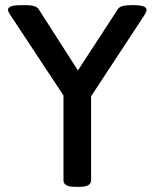

<svg xmlns="http://www.w3.org/2000/svg" viewBox="-20 -722 599 744"><path d="M272 2Q226 2 226 -23V-352L20 -664Q11 -677 11 -684Q11 -693 23 -697.5Q35 -702 62 -702H83Q100 -702 112 -698.5Q124 -695 130 -686L282 -449L437 -687Q443 -696 456.5 -699Q470 -702 487 -702H502Q548 -701 548 -684Q548 -677 540 -664L333 -349V-23Q333 2 287 2Z"/></svg>

Font: Asap Medium
Style: Regular
Weight: 500
Designer: Pablo Cosgaya
Foundry: Omnibus-Type
Version: Version 3.001; ttfautohint (v1.8.3)